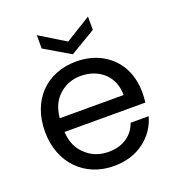

<svg xmlns="http://www.w3.org/2000/svg" viewBox="-137 -860 894 977"><g transform="rotate(-20 310.0 -371.0)"><path d="M43 -275C43 -104 158 9 314 9C379 9 434 -8 478 -41C522 -74 551 -116 566 -169H468C447 -108 393 -68 314 -68C266 -68 225 -83 192 -114C158 -144 139 -186 136 -240H574C576 -259 577 -278 577 -295C577 -345 566 -390 545 -430C501 -509 418 -557 314 -557C153 -557 43 -446 43 -275ZM193 -436C225 -465 264 -480 310 -480C406 -480 483 -419 483 -314H137C142 -366 160 -407 193 -436ZM172 -679 311 -597 449 -679V-751L311 -666L172 -751Z"/></g></svg>

Font: Poppins
Style: Regular
Weight: 400
Designer: Ninad Kale (Devanagari), Jonny Pinhorn (Latin)
Foundry: Indian Type Foundry
Version: 4.004